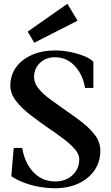

<svg xmlns="http://www.w3.org/2000/svg" viewBox="-20 -984 588 1020"><path d="M272 16Q230 16 186 8Q142 0 104 -15Q66 -30 40 -48L53 -198H98Q106 -147 129.5 -106.5Q153 -66 189.5 -43Q226 -20 272 -20Q329 -20 365 -53.5Q401 -87 401 -138Q401 -165 377.5 -192Q354 -219 316 -247.5Q278 -276 235 -305Q186 -339 140 -374.5Q94 -410 64.5 -448.5Q35 -487 35 -529Q35 -584 65 -626Q95 -668 149 -692Q203 -716 272 -716Q313 -716 352.5 -708Q392 -700 425 -687Q458 -674 476 -656V-517H432Q424 -564 402 -601Q380 -638 347 -659Q314 -680 272 -680Q224 -680 192.5 -650Q161 -620 161 -574Q161 -542 185.5 -512.5Q210 -483 248 -455.5Q286 -428 327 -399Q373 -368 416 -334.5Q459 -301 486 -264.5Q513 -228 513 -183Q513 -125 482.5 -80Q452 -35 397.5 -9.5Q343 16 272 16ZM162 -757 127 -816 338 -964 392 -874Z"/></svg>

Font: Wittgenstein SemiBold
Style: Regular
Weight: 600
Designer: Jörg Drees
Foundry: Jörg Drees
Version: Version 1.500